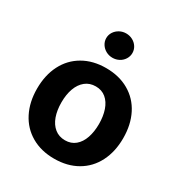

<svg xmlns="http://www.w3.org/2000/svg" viewBox="-177 -871 944 1005"><g transform="rotate(30 295.0 -368.5)"><path d="M34.8 -263.2Q34.8 -345.3 66.5 -407Q98.1 -468.8 157.2 -502.9Q216.2 -537.1 295.2 -537.1Q374.3 -537.1 433.4 -502.9Q492.5 -468.8 523.9 -407Q555.4 -345.3 555.4 -263.2Q555.4 -182.2 523.9 -120.2Q492.5 -58.2 433.4 -24Q374.3 10.2 295.2 10.2Q216.2 10.2 157.2 -24Q98.1 -58.2 66.5 -120.2Q34.8 -182.2 34.8 -263.2ZM408.4 -264.4Q408.4 -311.3 395.7 -348.1Q383 -385 357.8 -406Q332.6 -427 296.3 -427Q259.5 -427 233.5 -406Q207.6 -385 194.4 -348.4Q181.3 -311.9 181.3 -264.4Q181.3 -216.9 194.4 -180.2Q207.6 -143.6 233.5 -122.6Q259.5 -101.6 296.3 -101.6Q332.6 -101.6 357.8 -122.6Q383 -143.6 395.7 -180.5Q408.4 -217.4 408.4 -264.4ZM216.2 -673.3Q216.2 -693.3 227 -710.2Q237.9 -727 256 -736.8Q274.1 -746.6 295.2 -746.6Q316.8 -746.6 334.9 -736.8Q353 -727 363.6 -710.2Q374.2 -693.3 374.2 -673.3Q374.2 -653.7 363.6 -636.6Q353 -619.5 334.9 -609.7Q316.8 -599.9 295.2 -599.9Q274.1 -599.9 256 -609.7Q237.9 -619.5 227 -636.6Q216.2 -653.7 216.2 -673.3Z"/></g></svg>

Font: Pretendard JP Variable
Style: Regular
Weight: 400
Designer: Base glyphs from Inter by Rasmus Andersson; Hangul glyphs from Noto Sans CJK(Source Han Sans) by Jang Soo-young and Kang
Foundry: Kil Hyung-jin
Version: Version 1.307;Glyphs 3.2 (3192)